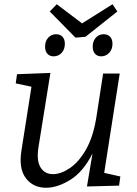

<svg xmlns="http://www.w3.org/2000/svg" viewBox="-20 -874 645 903"><path d="M199 9Q137 10 102 -35.5Q67 -81 81 -167L128 -466L54 -482L60 -525L217 -531L161 -182Q151 -119 170.5 -87Q190 -55 229 -55Q266 -55 308 -83Q350 -111 384 -170Q418 -229 433 -321L465 -528H543L470 -61L546 -44L540 -1L389 3L415 -152Q372 -67 312.5 -29.5Q253 8 199 9ZM509 -854 532 -820 382 -701 335 -697 214 -820 247 -854 366 -764ZM456 -609Q438 -609 427 -621Q416 -633 416 -655Q416 -680 430.5 -696.5Q445 -713 467 -713Q487 -713 498 -701Q509 -689 509 -668Q509 -642 493.5 -625.5Q478 -609 456 -609ZM232 -609Q214 -609 203 -621Q192 -633 192 -655Q192 -681 207 -697Q222 -713 244 -713Q263 -713 274 -701Q285 -689 285 -668Q285 -642 270 -625.5Q255 -609 232 -609Z"/></svg>

Font: Bitter
Style: Italic
Weight: 400
Italic angle: -9°
Designer: Sol Matas, and Bitter project Authors
Foundry: Sol Matas
Version: Version 2.001